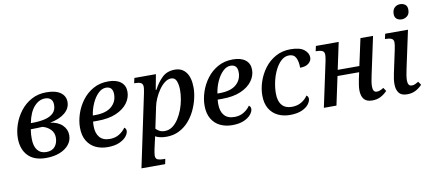

<svg xmlns="http://www.w3.org/2000/svg" viewBox="-83 -1087 3713 1651"><g transform="rotate(-10 1773.0 -262.0)"><path d="M244 10Q140 10 86.5 -46.5Q33 -103 33 -199Q33 -258 54 -319Q75 -380 114.5 -431.5Q154 -483 211.5 -514.5Q269 -546 342 -546Q423 -546 465.5 -515.5Q508 -485 508 -433Q508 -377 460 -337.5Q412 -298 330 -283Q398 -274 435.5 -237Q473 -200 473 -149Q473 -102 443.5 -66Q414 -30 362.5 -10Q311 10 244 10ZM322 -496Q269 -496 226.5 -448.5Q184 -401 166 -308H176Q239 -308 287 -319Q335 -330 362.5 -356.5Q390 -383 390 -428Q390 -463 371.5 -479.5Q353 -496 322 -496ZM255 -40Q306 -40 331 -71Q356 -102 356 -149Q356 -192 327.5 -220.5Q299 -249 258 -259Q237 -258 210.5 -257Q184 -256 156 -256Q152 -232 151 -212.5Q150 -193 150 -175Q150 -109 177.5 -74.5Q205 -40 255 -40Z M782 10Q723 10 676.5 -12.5Q630 -35 602.5 -81Q575 -127 575 -197Q575 -254 595 -315Q615 -376 654 -428.5Q693 -481 750.5 -513.5Q808 -546 883 -546Q953 -546 992 -515.5Q1031 -485 1031 -430Q1031 -377 997 -331Q963 -285 897 -256.5Q831 -228 733 -228H695Q694 -217 693.5 -207Q693 -197 693 -189Q693 -126 723 -91Q753 -56 812 -56Q859 -56 894 -77.5Q929 -99 950 -130Q966 -120 966 -100Q966 -78 946 -52.5Q926 -27 885 -8.5Q844 10 782 10ZM702 -280H721Q817 -280 865.5 -321Q914 -362 914 -428Q914 -496 854 -496Q818 -496 786 -464.5Q754 -433 732 -384Q710 -335 702 -280Z M1035 240 1169 -395Q1173 -414 1174.5 -427.5Q1176 -441 1176 -446Q1176 -474 1157.5 -482.5Q1139 -491 1111 -491H1100L1110 -536H1298L1273 -403H1279Q1310 -463 1353 -504.5Q1396 -546 1465 -546Q1527 -546 1562 -499.5Q1597 -453 1597 -365Q1597 -321 1585 -270Q1573 -219 1549.5 -169.5Q1526 -120 1490 -79.5Q1454 -39 1405 -14.5Q1356 10 1295 10Q1236 10 1198 -11Q1195 9 1188 35L1174 98Q1173 105 1169.5 123Q1166 141 1166 151Q1166 180 1185 187.5Q1204 195 1233 195H1251L1242 240ZM1288 -41Q1326 -41 1356 -62.5Q1386 -84 1409 -119.5Q1432 -155 1448 -197.5Q1464 -240 1471.5 -284Q1479 -328 1479 -365Q1479 -410 1466.5 -443.5Q1454 -477 1419 -477Q1391 -477 1363.5 -456Q1336 -435 1313 -401.5Q1290 -368 1273.5 -330.5Q1257 -293 1251 -261L1212 -75Q1221 -64 1241 -52.5Q1261 -41 1288 -41Z M1870 10Q1811 10 1764.5 -12.5Q1718 -35 1690.5 -81Q1663 -127 1663 -197Q1663 -254 1683 -315Q1703 -376 1742 -428.5Q1781 -481 1838.5 -513.5Q1896 -546 1971 -546Q2041 -546 2080 -515.5Q2119 -485 2119 -430Q2119 -377 2085 -331Q2051 -285 1985 -256.5Q1919 -228 1821 -228H1783Q1782 -217 1781.5 -207Q1781 -197 1781 -189Q1781 -126 1811 -91Q1841 -56 1900 -56Q1947 -56 1982 -77.5Q2017 -99 2038 -130Q2054 -120 2054 -100Q2054 -78 2034 -52.5Q2014 -27 1973 -8.5Q1932 10 1870 10ZM1790 -280H1809Q1905 -280 1953.5 -321Q2002 -362 2002 -428Q2002 -496 1942 -496Q1906 -496 1874 -464.5Q1842 -433 1820 -384Q1798 -335 1790 -280Z M2373 10Q2316 10 2269 -12.5Q2222 -35 2194.5 -81Q2167 -127 2167 -197Q2167 -255 2187.5 -316.5Q2208 -378 2247 -430Q2286 -482 2343.5 -514Q2401 -546 2474 -546Q2555 -546 2592.5 -516Q2630 -486 2630 -447Q2630 -419 2604.5 -397Q2579 -375 2529 -375Q2529 -430 2512 -463Q2495 -496 2453 -496Q2415 -496 2384.5 -468.5Q2354 -441 2331.5 -396Q2309 -351 2297 -297.5Q2285 -244 2285 -192Q2285 -126 2315 -91Q2345 -56 2401 -56Q2449 -56 2484.5 -77Q2520 -98 2541 -130Q2557 -119 2557 -100Q2557 -78 2537.5 -52Q2518 -26 2477 -8Q2436 10 2373 10Z M3092 10Q3041 10 3019 -18.5Q2997 -47 2997 -96Q2997 -116 3000.5 -139.5Q3004 -163 3009 -189L3022 -249H2833L2780 0H2670L2755 -398Q2758 -414 2759.5 -427.5Q2761 -441 2761 -447Q2761 -474 2742 -482.5Q2723 -491 2695 -491H2685L2695 -536H2894L2844 -301H3033L3084 -536H3194L3123 -205Q3117 -177 3113 -152.5Q3109 -128 3109 -108Q3109 -85 3117 -71.5Q3125 -58 3144 -58Q3159 -58 3172 -63.5Q3185 -69 3203 -80L3223 -50Q3196 -22 3164.5 -6Q3133 10 3092 10Z M3463 -633Q3436 -633 3418.5 -647Q3401 -661 3401 -690Q3401 -725 3420.5 -744.5Q3440 -764 3470 -764Q3496 -764 3514 -750Q3532 -736 3532 -706Q3532 -667 3510 -650Q3488 -633 3463 -633ZM3397 10Q3346 10 3324.5 -18.5Q3303 -47 3303 -96Q3303 -116 3306 -139.5Q3309 -163 3315 -189L3357 -386Q3361 -402 3363.5 -421.5Q3366 -441 3366 -447Q3366 -474 3347 -482.5Q3328 -491 3301 -491H3290L3300 -536H3499L3428 -205Q3422 -177 3418 -152Q3414 -127 3414 -108Q3414 -85 3422 -71.5Q3430 -58 3450 -58Q3464 -58 3477 -63.5Q3490 -69 3508 -80L3528 -50Q3501 -22 3469.5 -6Q3438 10 3397 10Z"/></g></svg>

Font: Noto Serif Medium
Style: Italic
Weight: 500
Italic angle: -12°
Designer: Monotype Design Team
Foundry: Monotype Imaging Inc.
Version: Version 2.014; ttfautohint (v1.8.4.7-5d5b)